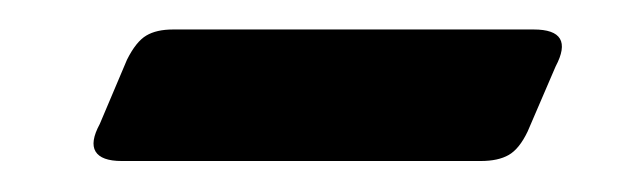

<svg xmlns="http://www.w3.org/2000/svg" viewBox="-20 -328 424 127"><path d="M333 -308.5Q360.5 -308.5 347.5 -284L329 -241Q323.5 -229.5 316.5 -225.5Q309.5 -221.5 298 -221.5H60.5Q47 -221.5 43.2 -227.8Q39.5 -234 46 -246L64 -288.5Q70 -300.5 76.8 -304.5Q83.5 -308.5 94.5 -308.5Z"/></svg>

Font: Fraunces SemiBold
Style: Italic
Weight: 600
Italic angle: -16°
Version: Version 1.000;[b76b70a41]